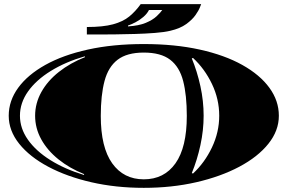

<svg xmlns="http://www.w3.org/2000/svg" viewBox="-20 -882 1385 924"><path d="M672 22Q537 22 419.5 -5Q302 -32 212.5 -79.5Q123 -127 72.5 -190Q22 -253 22 -325Q22 -397 67.5 -459.5Q113 -522 198 -569.5Q283 -617 403 -643.5Q523 -670 672 -670Q821 -670 941 -643.5Q1061 -617 1146 -569.5Q1231 -522 1276.5 -459.5Q1322 -397 1322 -325Q1322 -253 1271.5 -190Q1221 -127 1131.5 -79.5Q1042 -32 924.5 -5Q807 22 672 22ZM672 -19Q770 -19 824.5 -96Q879 -173 879 -324Q879 -424 861.5 -492Q844 -560 799 -594.5Q754 -629 672 -629Q591 -629 546 -594.5Q501 -560 483 -492Q465 -424 465 -324Q465 -173 520 -96Q575 -19 672 -19ZM384 -40 385 -44Q315 -72 261.5 -115Q208 -158 178.5 -211.5Q149 -265 149 -325Q149 -385 179 -439Q209 -493 263.5 -536Q318 -579 389 -607L388 -611Q295 -584 224.5 -540.5Q154 -497 115 -442Q76 -387 76 -325Q76 -264 114.5 -209.5Q153 -155 222.5 -111.5Q292 -68 384 -40ZM909 -47Q965 -99 1000 -172.5Q1035 -246 1035 -325Q1035 -405 1000 -478Q965 -551 909 -603L903 -601Q929 -538 944.5 -467Q960 -396 960 -325Q960 -255 944.5 -183.5Q929 -112 903 -49ZM398 -716V-752Q476 -752 524 -765Q572 -778 602 -802.5Q632 -827 657 -862H948Q948 -862 942 -846.5Q936 -831 920.5 -809Q905 -787 876 -766Q847 -745 800 -734Q771 -727 725.5 -723.5Q680 -720 629.5 -718.5Q579 -717 532 -716.5Q485 -716 452 -716ZM596 -755Q648 -758 681.5 -772Q715 -786 734 -804Q753 -822 761 -834H697Q688 -816 670 -800.5Q652 -785 631.5 -774.5Q611 -764 596 -759Z"/></svg>

Font: Diplomata
Style: Regular
Weight: 400
Designer: Eduardo Rodriguez Tunni
Foundry: Eduardo Rodriguez Tunni
Version: Version 1.002; ttfautohint (v1.8.4.7-5d5b);gftools[0.9.23]